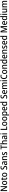

<svg xmlns="http://www.w3.org/2000/svg" viewBox="10006 -10806 1040 21091"><g transform="rotate(-90 10525.5 -260.0)"><path d="M619 0V-714H522V-322C522 -269 526 -194 528 -150H524L211 -714H85V0H182V-393C182 -452 178 -518 175 -570H179L492 0Z M1211 -271C1211 -450 1119 -549 983 -549C835 -549 752 -447 752 -271C752 -97 842 10 980 10C1128 10 1211 -98 1211 -271ZM857 -270C857 -396 894 -464 981 -464C1068 -464 1106 -395 1106 -271C1106 -145 1068 -74 982 -74C895 -74 857 -146 857 -270Z M1511 -75C1469 -75 1444 -103 1444 -159V-459H1574V-539H1444V-660H1379L1346 -543L1276 -508V-459H1342V-154C1342 -32 1400 10 1485 10C1522 10 1556 2 1580 -9V-88C1561 -81 1535 -75 1511 -75Z M2107 -271C2107 -450 2015 -549 1879 -549C1731 -549 1648 -447 1648 -271C1648 -97 1738 10 1876 10C2024 10 2107 -98 2107 -271ZM1753 -270C1753 -396 1790 -464 1877 -464C1964 -464 2002 -395 2002 -271C2002 -145 1964 -74 1878 -74C1791 -74 1753 -146 1753 -270Z M2851 -197C2851 -302 2792 -354 2681 -402C2578 -446 2545 -472 2545 -538C2545 -593 2583 -632 2656 -632C2707 -632 2760 -616 2808 -594L2840 -684C2790 -707 2729 -724 2657 -724C2527 -724 2438 -652 2439 -535C2439 -422 2498 -370 2604 -325C2712 -279 2745 -251 2745 -188C2745 -126 2701 -83 2616 -83C2553 -83 2483 -101 2432 -127V-25C2480 -1 2541 10 2615 10C2761 10 2851 -73 2851 -197Z M3161 -549C3093 -549 3031 -531 2984 -504L3014 -429C3058 -451 3103 -468 3149 -468C3207 -468 3239 -437 3239 -358V-329L3158 -326C3008 -321 2932 -262 2932 -153C2932 -51 2991 10 3084 10C3162 10 3204 -17 3244 -75H3247L3266 0H3341V-364C3341 -488 3283 -549 3161 -549ZM3176 -258 3239 -261V-211C3239 -119 3187 -71 3116 -71C3068 -71 3037 -97 3037 -155C3037 -219 3074 -253 3176 -258Z M3738 -549C3674 -549 3618 -521 3587 -467H3581L3568 -539H3487V0H3589V-273C3589 -400 3620 -463 3714 -463C3779 -463 3808 -421 3808 -338V0H3910V-355C3910 -489 3849 -549 3738 -549Z M4378 -151C4378 -237 4325 -274 4237 -314C4149 -352 4122 -369 4122 -409C4122 -445 4153 -468 4209 -468C4252 -468 4297 -454 4337 -434L4371 -512C4322 -536 4271 -549 4211 -549C4099 -549 4024 -496 4024 -404C4024 -318 4077 -280 4166 -241C4254 -203 4278 -181 4278 -144C4278 -100 4247 -74 4180 -74C4126 -74 4066 -93 4025 -117V-22C4066 -1 4115 10 4182 10C4306 10 4378 -47 4378 -151Z M4952 0V-622H5137V-714H4661V-622H4847V0Z M5327 -558V-760H5225V0H5327V-272C5327 -397 5358 -462 5453 -462C5517 -462 5546 -422 5546 -338V0H5648V-355C5648 -487 5588 -549 5474 -549C5412 -549 5357 -521 5327 -467H5321C5325 -491 5327 -523 5327 -558Z M5988 -549C5920 -549 5858 -531 5811 -504L5841 -429C5885 -451 5930 -468 5976 -468C6034 -468 6066 -437 6066 -358V-329L5985 -326C5835 -321 5759 -262 5759 -153C5759 -51 5818 10 5911 10C5989 10 6031 -17 6071 -75H6074L6093 0H6168V-364C6168 -488 6110 -549 5988 -549ZM6003 -258 6066 -261V-211C6066 -119 6014 -71 5943 -71C5895 -71 5864 -97 5864 -155C5864 -219 5901 -253 6003 -258Z M6366 -745C6331 -745 6307 -726 6307 -683C6307 -641 6332 -621 6366 -621C6399 -621 6424 -641 6424 -683C6424 -726 6400 -745 6366 -745ZM6416 -539H6314V0H6416Z M6808 0H7178V-92H6913V-714H6808Z M7708 -271C7708 -450 7616 -549 7480 -549C7332 -549 7249 -447 7249 -271C7249 -97 7339 10 7477 10C7625 10 7708 -98 7708 -271ZM7354 -270C7354 -396 7391 -464 7478 -464C7565 -464 7603 -395 7603 -271C7603 -145 7565 -74 7479 -74C7392 -74 7354 -146 7354 -270Z M8263 -271C8263 -450 8171 -549 8035 -549C7887 -549 7804 -447 7804 -271C7804 -97 7894 10 8032 10C8180 10 8263 -98 8263 -271ZM7909 -270C7909 -396 7946 -464 8033 -464C8120 -464 8158 -395 8158 -271C8158 -145 8120 -74 8034 -74C7947 -74 7909 -146 7909 -270Z M8634 -549C8563 -549 8519 -518 8488 -467H8483L8469 -539H8386V240H8488V17C8488 -8 8485 -41 8483 -68H8488C8516 -23 8564 10 8635 10C8753 10 8829 -89 8829 -270C8829 -455 8755 -549 8634 -549ZM8609 -464C8688 -464 8724 -394 8724 -271C8724 -149 8687 -76 8610 -76C8519 -76 8488 -141 8488 -268V-287C8489 -407 8523 -464 8609 -464Z M9145 -549C9010 -549 8925 -447 8925 -266C8925 -92 9015 10 9165 10C9232 10 9279 -1 9328 -26V-112C9277 -86 9232 -74 9174 -74C9081 -74 9032 -133 9029 -247H9353V-307C9353 -452 9277 -549 9145 -549ZM9146 -469C9218 -469 9252 -408 9253 -324H9031C9038 -419 9078 -469 9146 -469Z M9641 10C9712 10 9757 -22 9787 -69H9792L9809 0H9890V-760H9787V-555C9787 -532 9790 -494 9793 -470H9788C9757 -517 9711 -549 9641 -549C9522 -549 9446 -452 9446 -269C9446 -86 9521 10 9641 10ZM9666 -75C9589 -75 9551 -142 9551 -268C9551 -391 9589 -463 9665 -463C9758 -463 9790 -398 9790 -271V-250C9789 -132 9754 -75 9666 -75Z M10660 -197C10660 -302 10601 -354 10490 -402C10387 -446 10354 -472 10354 -538C10354 -593 10392 -632 10465 -632C10516 -632 10569 -616 10617 -594L10649 -684C10599 -707 10538 -724 10466 -724C10336 -724 10247 -652 10248 -535C10248 -422 10307 -370 10413 -325C10521 -279 10554 -251 10554 -188C10554 -126 10510 -83 10425 -83C10362 -83 10292 -101 10241 -127V-25C10289 -1 10350 10 10424 10C10570 10 10660 -73 10660 -197Z M10969 -549C10834 -549 10749 -447 10749 -266C10749 -92 10839 10 10989 10C11056 10 11103 -1 11152 -26V-112C11101 -86 11056 -74 10998 -74C10905 -74 10856 -133 10853 -247H11177V-307C11177 -452 11101 -549 10969 -549ZM10970 -469C11042 -469 11076 -408 11077 -324H10855C10862 -419 10902 -469 10970 -469Z M11843 -549C11777 -549 11723 -521 11692 -463H11686C11664 -518 11616 -549 11541 -549C11478 -549 11425 -521 11397 -467H11392L11378 -539H11297V0H11399V-273C11399 -393 11425 -463 11513 -463C11573 -463 11601 -424 11601 -338V0H11703V-290C11703 -402 11734 -463 11818 -463C11877 -463 11905 -424 11905 -337V0H12007V-354C12007 -489 11953 -549 11843 -549Z M12206 -745C12171 -745 12147 -726 12147 -683C12147 -641 12172 -621 12206 -621C12239 -621 12264 -641 12264 -683C12264 -726 12240 -745 12206 -745ZM12256 -539H12154V0H12256Z M12694 -633C12748 -633 12795 -616 12835 -595L12872 -683C12820 -710 12757 -724 12693 -724C12494 -724 12386 -570 12386 -357C12386 -131 12488 10 12683 10C12750 10 12800 0 12847 -20V-112C12800 -95 12751 -82 12697 -82C12565 -82 12496 -185 12496 -356C12496 -520 12567 -633 12694 -633Z M13408 -271C13408 -450 13316 -549 13180 -549C13032 -549 12949 -447 12949 -271C12949 -97 13039 10 13177 10C13325 10 13408 -98 13408 -271ZM13054 -270C13054 -396 13091 -464 13178 -464C13265 -464 13303 -395 13303 -271C13303 -145 13265 -74 13179 -74C13092 -74 13054 -146 13054 -270Z M13782 -549C13718 -549 13662 -521 13631 -467H13625L13612 -539H13531V0H13633V-273C13633 -400 13664 -463 13758 -463C13823 -463 13852 -421 13852 -338V0H13954V-355C13954 -489 13893 -549 13782 -549Z M14268 10C14339 10 14384 -22 14414 -69H14419L14436 0H14517V-760H14414V-555C14414 -532 14417 -494 14420 -470H14415C14384 -517 14338 -549 14268 -549C14149 -549 14073 -452 14073 -269C14073 -86 14148 10 14268 10ZM14293 -75C14216 -75 14178 -142 14178 -268C14178 -391 14216 -463 14292 -463C14385 -463 14417 -398 14417 -271V-250C14416 -132 14381 -75 14293 -75Z M14859 -549C14724 -549 14639 -447 14639 -266C14639 -92 14729 10 14879 10C14946 10 14993 -1 15042 -26V-112C14991 -86 14946 -74 14888 -74C14795 -74 14746 -133 14743 -247H15067V-307C15067 -452 14991 -549 14859 -549ZM14860 -469C14932 -469 14966 -408 14967 -324H14745C14752 -419 14792 -469 14860 -469Z M15438 -549C15374 -549 15318 -521 15287 -467H15281L15268 -539H15187V0H15289V-273C15289 -400 15320 -463 15414 -463C15479 -463 15508 -421 15508 -338V0H15610V-355C15610 -489 15549 -549 15438 -549Z M16078 -151C16078 -237 16025 -274 15937 -314C15849 -352 15822 -369 15822 -409C15822 -445 15853 -468 15909 -468C15952 -468 15997 -454 16037 -434L16071 -512C16022 -536 15971 -549 15911 -549C15799 -549 15724 -496 15724 -404C15724 -318 15777 -280 15866 -241C15954 -203 15978 -181 15978 -144C15978 -100 15947 -74 15880 -74C15826 -74 15766 -93 15725 -117V-22C15766 -1 15815 10 15882 10C16006 10 16078 -47 16078 -151Z M16385 -549C16250 -549 16165 -447 16165 -266C16165 -92 16255 10 16405 10C16472 10 16519 -1 16568 -26V-112C16517 -86 16472 -74 16414 -74C16321 -74 16272 -133 16269 -247H16593V-307C16593 -452 16517 -549 16385 -549ZM16386 -469C16458 -469 16492 -408 16493 -324H16271C16278 -419 16318 -469 16386 -469Z M16881 10C16952 10 16997 -22 17027 -69H17032L17049 0H17130V-760H17027V-555C17027 -532 17030 -494 17033 -470H17028C16997 -517 16951 -549 16881 -549C16762 -549 16686 -452 16686 -269C16686 -86 16761 10 16881 10ZM16906 -75C16829 -75 16791 -142 16791 -268C16791 -391 16829 -463 16905 -463C16998 -463 17030 -398 17030 -271V-250C17029 -132 16994 -75 16906 -75Z M17813 0H17903L18103 -595H18107C18104 -544 18100 -477 18100 -421V0H18202V-714H18053L17863 -149H17859L17671 -714H17521V0H17618V-418C17618 -477 17615 -545 17611 -595H17615Z M18554 -549C18419 -549 18334 -447 18334 -266C18334 -92 18424 10 18574 10C18641 10 18688 -1 18737 -26V-112C18686 -86 18641 -74 18583 -74C18490 -74 18441 -133 18438 -247H18762V-307C18762 -452 18686 -549 18554 -549ZM18555 -469C18627 -469 18661 -408 18662 -324H18440C18447 -419 18487 -469 18555 -469Z M19050 10C19121 10 19166 -22 19196 -69H19201L19218 0H19299V-760H19196V-555C19196 -532 19199 -494 19202 -470H19197C19166 -517 19120 -549 19050 -549C18931 -549 18855 -452 18855 -269C18855 -86 18930 10 19050 10ZM19075 -75C18998 -75 18960 -142 18960 -268C18960 -391 18998 -463 19074 -463C19167 -463 19199 -398 19199 -271V-250C19198 -132 19163 -75 19075 -75Z M19500 -745C19465 -745 19441 -726 19441 -683C19441 -641 19466 -621 19500 -621C19533 -621 19558 -641 19558 -683C19558 -726 19534 -745 19500 -745ZM19550 -539H19448V0H19550Z M20120 -539H20017V-263C20017 -141 19987 -77 19891 -77C19828 -77 19799 -118 19799 -205V-539H19696V-187C19696 -56 19754 10 19869 10C19931 10 19988 -16 20019 -71H20025L20038 0H20120Z M20815 -549C20749 -549 20695 -521 20664 -463H20658C20636 -518 20588 -549 20513 -549C20450 -549 20397 -521 20369 -467H20364L20350 -539H20269V0H20371V-273C20371 -393 20397 -463 20485 -463C20545 -463 20573 -424 20573 -338V0H20675V-290C20675 -402 20706 -463 20790 -463C20849 -463 20877 -424 20877 -337V0H20979V-354C20979 -489 20925 -549 20815 -549Z"/></g></svg>

Font: Noto Sans Thai Looped SemiCondensed Medium
Style: Regular
Weight: 500
Width: 4
Designer: Sasikarn Vongin, Ben Mitchell
Foundry: The Fontpad Ltd
Version: Version 1.001